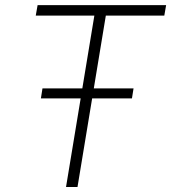

<svg xmlns="http://www.w3.org/2000/svg" viewBox="-20 -748 685 768"><path d="M123 -685.5 130.4 -727.5H644.5L637.2 -685.5H403.3L290 0H244.1L357.4 -685.5ZM143.6 -354.5 149.9 -394.5H514.2L507.8 -354.5Z"/></svg>

Font: Inter 16pt ExtraLight
Style: Italic
Weight: 250
Italic angle: -9.3988°
Version: Version 4.001;git-66647c0bb